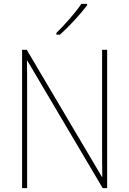

<svg xmlns="http://www.w3.org/2000/svg" viewBox="-20 -971 667 991"><path d="M430 -944V-951H400C369 -905 316 -845 271 -801V-792H289C337 -834 395 -898 430 -944ZM533 0V-714H507V-200C507 -160 507 -107 508 -58H506L118 -714H94V0H120V-519C120 -573 120 -612 119 -658H121L510 0Z"/></svg>

Font: Noto Sans Sinhala SemiCondensed Thin
Style: Regular
Weight: 100
Width: 4
Designer: Jelle Bosma - Monotype Design Team
Foundry: Monotype Imaging Inc.
Version: Version 2.006